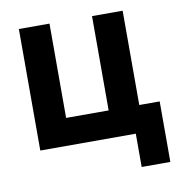

<svg xmlns="http://www.w3.org/2000/svg" viewBox="-74 -570 748 778"><g transform="rotate(-10 300.0 -181.5)"><path d="M54 -500V0H447V137H565V-112H481V-500H355V-112H180V-500Z"/></g></svg>

Font: LT Wave Mono Bold
Style: Regular
Weight: 700
Designer: Daniel Lyons
Version: Version 2.5 (Glyphs App)